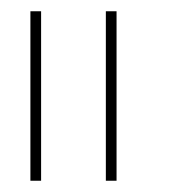

<svg xmlns="http://www.w3.org/2000/svg" viewBox="-20 -321 302 341"><path d="M168 0V-301H187V0ZM34 0V-301H53V0Z"/></svg>

Font: Chathura Thin
Style: Regular
Weight: 250
Designer: Appaji Ambarisha Darbha
Foundry: Aditya Fonts
Version: Version 1.001 2016